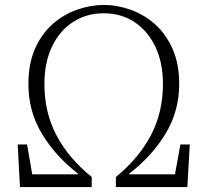

<svg xmlns="http://www.w3.org/2000/svg" viewBox="-20 -759 840 779"><path d="M711.9 -172.9H750L740.2 0H450.2V-41Q543 -116.7 592 -209.7Q641.1 -302.7 641.1 -418Q641.1 -505.4 610.1 -569.8Q579.1 -634.3 525.1 -669.7Q471.2 -705.1 400.9 -705.1Q330.6 -705.1 276.1 -669.7Q221.7 -634.3 190.9 -569.8Q160.2 -505.4 160.2 -418Q160.2 -302.7 209.2 -209.7Q258.3 -116.7 352.1 -41V0H61L51.8 -172.9H89.8L110.8 -51.8H296.9V-54.2Q205.6 -124.5 150.4 -215.8Q95.2 -307.1 95.2 -418Q95.2 -499.5 121.6 -560.1Q147.9 -620.6 192.4 -660.2Q236.8 -699.7 291.3 -719.2Q345.7 -738.8 400.9 -738.8Q456.5 -738.8 510.7 -719.2Q564.9 -699.7 609.4 -660.2Q653.8 -620.6 680.4 -560.1Q707 -499.5 707 -418Q707 -307.6 651.4 -216.1Q595.7 -124.5 503.9 -54.2V-51.8H689.9Z"/></svg>

Font: Source Han Serif CN ExtraLight
Style: Regular
Weight: 250
Designer: Ryoko NISHIZUKA  (kana & ideographs); Frank Grießhammer (Latin, Greek & Cyrillic); Wenlong ZHANG  (bopomofo); Sandoll Co
Foundry: Adobe Systems Incorporated
Version: Version 1.001;PS 1.001;hotconv 16.6.54;makeotf.lib2.5.65590